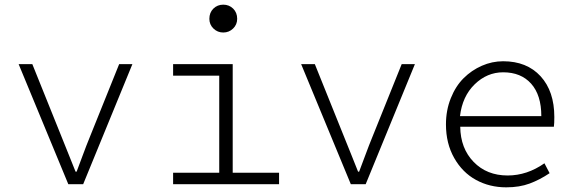

<svg xmlns="http://www.w3.org/2000/svg" viewBox="-20 -782 2438 815"><path d="M270 0 59.1 -509.8H117.2L242.2 -199.2Q253.4 -172.4 272.9 -122.8Q292.5 -73.2 300.8 -53.2H305.2Q310.1 -65.4 329.3 -117.7Q348.6 -169.9 360.8 -199.2L485.8 -509.8H542L333 0Z M868.7 -702.1Q868.7 -728.5 885.7 -745.4Q902.8 -762.2 927.7 -762.2Q952.6 -762.2 969.7 -745.4Q986.8 -728.5 986.8 -702.1Q986.8 -677.7 969.5 -660.9Q952.1 -644 927.7 -644Q903.3 -644 886 -660.9Q868.7 -677.7 868.7 -702.1ZM714.8 0V-48.8H910.6V-460.9H714.8V-509.8H967.8V-48.8H1164.6V0Z M1469.2 0 1258.3 -509.8H1316.4L1441.4 -199.2Q1452.6 -172.4 1472.2 -122.8Q1491.7 -73.2 1500 -53.2H1504.4Q1509.3 -65.4 1528.6 -117.7Q1547.9 -169.9 1560.1 -199.2L1685.1 -509.8H1741.2L1532.2 0Z M2128.9 13.2Q2058.1 13.2 2000.5 -18.3Q1942.9 -49.8 1908 -111.3Q1873 -172.9 1873 -253.9Q1873 -314 1893.6 -365.2Q1914.1 -416.5 1948 -450.2Q1981.9 -483.9 2025.4 -502.9Q2068.8 -522 2115.7 -522Q2216.3 -522 2274.7 -458.3Q2333 -394.5 2333 -285.2Q2333 -257.3 2331.1 -244.1H1933.6Q1934.6 -152.3 1990.5 -94.7Q2046.4 -37.1 2134.8 -37.1Q2217.3 -37.1 2291 -88.9L2313 -46.9Q2271.5 -19 2228.3 -2.9Q2185.1 13.2 2128.9 13.2ZM1932.6 -289.1H2277.8Q2277.8 -378.4 2234.6 -426.8Q2191.4 -475.1 2115.7 -475.1Q2047.4 -475.1 1994.9 -424.1Q1942.4 -373 1932.6 -289.1Z"/></svg>

Font: Office Code Pro Light
Style: Regular
Weight: 300
Designer: Nathan Rutzky & Paul D. Hunt
Foundry: Adobe Systems Incorporated
Version: Version 1.004;PS 001.004;hotconv 1.0.70;makeotf.lib2.5.58329